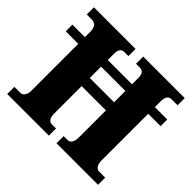

<svg xmlns="http://www.w3.org/2000/svg" viewBox="-165 -916 1118 1118"><g transform="rotate(45 393.5 -357.0)"><path d="M20 0H363V-59H328C306 -59 294 -81 294 -111V-339H494V-117C494 -81 482 -59 456 -59H426V0H768V-59H718C697 -59 682 -80 682 -113V-499H784V-554H682V-602C682 -639 696 -655 718 -655H768V-714H426V-655H455C483 -655 494 -639 494 -602V-554H294V-605C294 -639 306 -655 328 -655H363V-714H20V-655H61C87 -655 106 -639 106 -600V-554H3V-499H106V-111C106 -81 91 -59 70 -59H20ZM294 -406V-499H494V-406Z"/></g></svg>

Font: Noto Serif Devanagari SemiCondensed Black
Style: Regular
Weight: 900
Width: 4
Designer: Universal Thirst, Indian Type Foundry and the Monotype Design Team
Foundry: Monotype Imaging Inc.
Version: Version 2.004